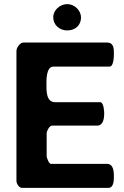

<svg xmlns="http://www.w3.org/2000/svg" viewBox="-20 -914 602 934"><path d="M534 -650C534 -673 536 -707 500 -707H93C77 -707 60 -681 60 -667V-33C60 -22 72 0 87 0H507C535 0 534 -41 534 -57C534 -77 533 -117 500 -117H227C218 -117 207 -148 207 -153V-267C207 -275 220 -303 233 -303H453C483 -303 487 -341 487 -362C487 -370 485 -417 467 -417H247C203 -417 206 -479 206 -503C206 -519 203 -590 240 -590H513C534 -590 534 -644 534 -650ZM239 -830C239 -792 270 -766 307 -766C344 -766 374 -789 374 -829C374 -864 342 -894 307 -894C272 -894 239 -865 239 -830Z"/></svg>

Font: Asimov Print
Style: C
Weight: 500
Designer: Google
Version: Version 2.000980: 2014